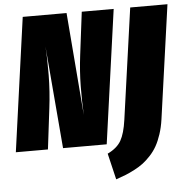

<svg xmlns="http://www.w3.org/2000/svg" viewBox="-67 -753 967 995"><g transform="rotate(-5 416.0 -255.5)"><path d="M561 -695.8 463.9 0H236.8L191.9 -533.2Q196.3 -471.2 195.6 -384.5Q194.8 -297.9 184.1 -212.9L158.2 0H-8.8L87.9 -695.8H315.9L358.9 -162.1Q355 -235.4 356 -312.3Q356.9 -389.2 367.2 -472.2L395 -695.8ZM840.8 -695.8 757.8 -104Q752 -63 740.5 -28.1Q729 6.8 714.6 32.5Q700.2 58.1 679.7 80.1Q659.2 102.1 639.9 116.7Q620.6 131.3 594.2 145Q567.9 158.7 546.9 167Q525.9 175.3 497.1 185.1L464.8 48.8Q514.6 24.9 535.4 -11.7Q556.2 -48.3 565.9 -118.2L647 -695.8Z"/></g></svg>

Font: Fira Sans Compressed Heavy
Style: Italic
Weight: 900
Width: 3
Italic angle: -8°
Designer: Carrois Corporate & Edenspiekermann AG
Foundry: Carrois Corporate GbR & Edenspiekermann AG
Version: Version 4.203;PS 004.203;hotconv 1.0.88;makeotf.lib2.5.64775